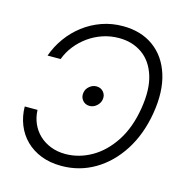

<svg xmlns="http://www.w3.org/2000/svg" viewBox="-109 -839 914 950"><g transform="rotate(15 347.5 -363.5)"><path d="M405.8 -737.3Q498.5 -737.3 562.7 -690.9Q627 -644.5 653.8 -559.8Q680.7 -475.1 661.6 -360.4Q642.6 -247.6 589.1 -164.3Q535.6 -81.1 458 -35.6Q380.4 9.8 288.6 9.8Q230 9.8 184.1 -8.3Q138.2 -26.4 105.7 -58.6Q73.2 -90.8 55.9 -134.3Q38.6 -177.7 38.1 -227.5H103.5Q105 -189.9 118.9 -158.2Q132.8 -126.5 157.7 -102.8Q182.6 -79.1 216.8 -65.7Q251 -52.2 293 -52.2Q362.8 -52.7 426.3 -89.1Q489.7 -125.5 535.6 -195.8Q581.5 -266.1 598.1 -367.7Q614.7 -467.8 593 -536.4Q571.3 -605 521 -640.1Q470.7 -675.3 402.3 -675.3Q358.9 -675.3 319.3 -662.1Q279.8 -648.9 246.3 -625Q212.9 -601.1 187.7 -569.3Q162.6 -537.6 148.9 -500H82Q99.6 -550.3 130.9 -593.5Q162.1 -636.7 204.3 -668.9Q246.6 -701.2 297.4 -719.2Q348.1 -737.3 405.8 -737.3ZM346.7 -313Q324.2 -313 310.5 -329.6Q296.9 -346.2 300.8 -368.7Q303.7 -388.2 320.1 -401.9Q336.4 -415.5 355.5 -415.5Q378.4 -415.5 392.1 -399.2Q405.8 -382.8 401.9 -360.4Q398.4 -340.8 382.3 -326.9Q366.2 -313 346.7 -313Z"/></g></svg>

Font: Inter Tight Light
Style: Italic
Weight: 300
Italic angle: -9.39999°
Designer: Rasmus Andersson
Foundry: rsms
Version: Version 3.004